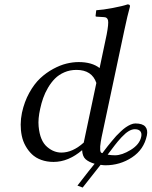

<svg xmlns="http://www.w3.org/2000/svg" viewBox="-20 -718 682 863"><path d="M323.7 -403.8Q294.4 -403.8 269.5 -393.1Q244.6 -382.3 227.3 -365Q210 -347.7 196 -324Q182.1 -300.3 174.1 -277.3Q166 -254.4 160.6 -229Q150.4 -183.6 153.6 -150.1Q156.7 -116.7 166.3 -94Q175.8 -71.3 191.9 -57.6Q208 -43.9 223.9 -38.1Q239.7 -32.2 255.9 -32.2Q306.6 -32.2 356.4 -77.1L413.1 -345.2Q393.1 -403.8 323.7 -403.8ZM497.1 -20Q528.3 -20 567.9 -44.4Q607.4 -68.8 614.7 -103Q618.2 -119.1 610.6 -128.2Q603 -137.2 585.9 -137.2Q572.8 -137.2 557.9 -128.2Q543 -119.1 525.6 -100.3Q508.3 -81.5 496.1 -65.4L463.9 -22.9Q480 -20 497.1 -20ZM539.1 -583 440.9 -121.1 436.5 -100.6Q435.1 -93.3 432.9 -80.3Q430.7 -67.4 430.4 -60.3Q430.2 -53.2 430.4 -45.2Q430.7 -37.1 433.3 -33.4Q436 -29.8 440.4 -29.8Q441.4 -30.8 450.2 -43L464.8 -62L482.4 -83.5Q493.7 -97.7 502.4 -106.9Q511.2 -116.2 523.4 -127.7Q535.6 -139.2 545.9 -146.2Q556.2 -153.3 567.4 -158.2Q578.6 -163.1 588.4 -163.1Q620.6 -163.1 633.1 -148.7Q645.5 -134.3 640.1 -108.9Q627 -45.9 573.2 -10.5Q519.5 24.9 453.6 24.9Q445.8 24.9 432.1 22.9L351.6 125L328.1 116.2Q385.7 41.5 405.3 18.1Q378.9 10.3 364.7 -2.4Q350.6 -15.1 349.1 -43Q287.1 9.8 220.7 9.8Q190.4 9.8 165.5 0.7Q140.6 -8.3 123.8 -24.4Q106.9 -40.5 95 -61.8Q83 -83 77.9 -107.7Q72.8 -132.3 73 -158.4Q73.2 -184.6 78.6 -210.9Q89.4 -260.7 111.6 -300.8Q133.8 -340.8 160.6 -366Q187.5 -391.1 219 -408.2Q250.5 -425.3 278.8 -432.1Q307.1 -439 333.5 -439Q393.1 -439 427.7 -412.1L459.5 -563Q468.8 -611.8 465.6 -626.5Q462.4 -641.1 446.3 -641.1L414.6 -643.1Q408.7 -643.1 409.7 -647.9L412.6 -671.9Q443.4 -673.8 488 -682.4Q532.7 -690.9 553.2 -698.2Q559.6 -698.2 562.3 -695.8Q564.9 -693.4 564 -688Q553.2 -649.9 539.1 -583Z"/></svg>

Font: Linux Biolinum G
Style: Italic
Weight: 400
Italic angle: -12°
Designer: Philipp H. Poll
Foundry: Philipp H. Poll
Version: Version 0.5.1